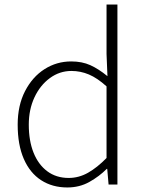

<svg xmlns="http://www.w3.org/2000/svg" viewBox="-20 -814 640 847"><path d="M277 13Q211 13 161.5 -19Q112 -51 85 -113Q58 -175 58 -264Q58 -349 90.5 -412Q123 -475 176.5 -509Q230 -543 294 -543Q342 -543 378.5 -526.5Q415 -510 454 -478L450 -576V-794H498V0H459L453 -69H451Q418 -36 374.5 -11.5Q331 13 277 13ZM283 -29Q328 -29 368.5 -52Q409 -75 450 -117V-433Q409 -470 372 -485.5Q335 -501 295 -501Q243 -501 200 -469.5Q157 -438 132 -384.5Q107 -331 107 -264Q107 -193 128 -140.5Q149 -88 188.5 -58.5Q228 -29 283 -29Z"/></svg>

Font: Noto Sans SC Thin ExtraLight
Style: Regular
Weight: 250
Version: Version 2.004-H2;hotconv 1.0.118;makeotfexe 2.5.65603